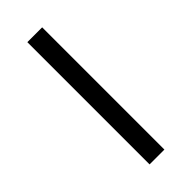

<svg xmlns="http://www.w3.org/2000/svg" viewBox="-218 -696 733 733"><g transform="rotate(-45 148.0 -330.0)"><path d="M108 -660V0H188V-660Z"/></g></svg>

Font: WorkSans-Regular
Style: Regular
Weight: 500
Designer: Wei Huang
Foundry: Wei Huang
Version: ""